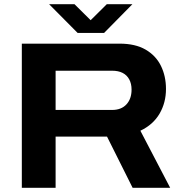

<svg xmlns="http://www.w3.org/2000/svg" viewBox="-20 -895 868 915"><path d="M84 0V-687H550Q625 -687 674 -658.5Q723 -630 747 -581Q771 -532 771 -471Q771 -406 740.5 -353.5Q710 -301 649 -272L791 0H612L490 -244H245V0ZM245 -371H514Q558 -371 582.5 -397.5Q607 -424 607 -468Q607 -496 596 -516.5Q585 -537 564.5 -547.5Q544 -558 514 -558H245ZM214 -875H335L443 -768H381L489 -875H611L476 -738H350Z"/></svg>

Font: Archivo SemiExpanded
Style: Bold
Weight: 700
Width: 6
Designer: Hector Gatti
Foundry: Omnibus-Type
Version: Version 2.001